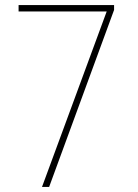

<svg xmlns="http://www.w3.org/2000/svg" viewBox="-20 -734 540 754"><path d="M173 0 428 -695V-714H53V-689H399L145 0Z"/></svg>

Font: Noto Sans Mono UI Condensed Thin
Style: Regular
Weight: 250
Width: 3
Designer: Monotype Design team
Foundry: Monotype Imaging Inc.
Version: 1.000